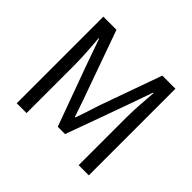

<svg xmlns="http://www.w3.org/2000/svg" viewBox="-169 -941 1149 1149"><g transform="rotate(45 406.0 -366.5)"><path d="M101 0H184V-406C184 -469 178 -558 172 -622H176L235 -455L374 -74H436L574 -455L633 -622H637C632 -558 625 -469 625 -406V0H711V-733H600L460 -341C443 -291 428 -239 409 -188H405C387 -239 371 -291 352 -341L212 -733H101Z"/></g></svg>

Font: ChiuKong Gothic CL
Style: Regular
Weight: 400
Designer: Ryoko NISHIZUKA 西塚涼子 (kana, bopomofo & ideographs); Paul D. Hunt (Latin, Greek & Cyrillic); Sandoll Communications 산돌커뮤니
Foundry: Adobe
Version: Version 1.300